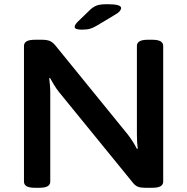

<svg xmlns="http://www.w3.org/2000/svg" viewBox="-20 -891 890 913"><path d="M148 2Q119 2 106.5 -5.5Q94 -13 94 -27V-673Q94 -687 106.5 -694.5Q119 -702 148 -702H179Q202 -702 216 -696.5Q230 -691 244 -674L588 -251Q601 -234 613 -215Q625 -196 631 -183L635 -184Q633 -198 632 -215.5Q631 -233 631 -252V-673Q631 -687 643.5 -694.5Q656 -702 684 -702H703Q731 -702 743.5 -694.5Q756 -687 756 -673V-27Q756 -13 743.5 -5.5Q731 2 703 2H671Q649 2 636 -3Q623 -8 612 -22L260 -454Q248 -469 236.5 -488Q225 -507 218 -520L214 -519Q216 -504 217.5 -486.5Q219 -469 219 -451V-27Q219 -13 206.5 -5.5Q194 2 166 2ZM369 -750Q335 -750 335 -763Q335 -767 337.5 -772Q340 -777 347 -785L408 -844Q424 -859 440.5 -865Q457 -871 491 -871Q556 -871 556 -853Q556 -846 549 -837.5Q542 -829 522 -818L442 -770Q424 -759 409 -754.5Q394 -750 369 -750Z"/></svg>

Font: Asap Expanded SemiBold
Style: Regular
Weight: 600
Width: 7
Designer: Pablo Cosgaya
Foundry: Omnibus-Type
Version: Version 3.001; ttfautohint (v1.8.4.7-5d5b)